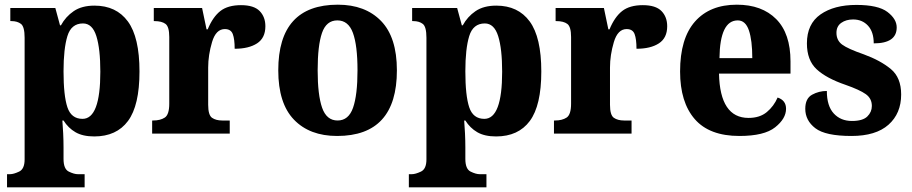

<svg xmlns="http://www.w3.org/2000/svg" viewBox="-20 -570 3892 819"><path d="M10 229H341V173H312Q296 173 273.5 162Q251 151 251 108V58Q251 30 249.5 -1.5Q248 -33 246 -56H251Q271 -24 302 -6Q333 12 382 12Q477 12 526 -54Q575 -120 575 -265Q575 -411 525.5 -478.5Q476 -546 383 -546Q329 -546 294.5 -522.5Q260 -499 240 -462H236L216 -536H24V-480H29Q54 -480 69.5 -468Q85 -456 85 -409V110Q85 151 61.5 162Q38 173 23 173H10ZM332 -63Q284 -63 267.5 -112.5Q251 -162 251 -266Q251 -362 267.5 -416Q284 -470 334 -470Q374 -470 391 -416Q408 -362 408 -264Q408 -63 332 -63Z M629 0H960V-56H928Q901 -56 884.5 -67.5Q868 -79 868 -123V-282Q868 -335 884.5 -390.5Q901 -446 939 -446Q965 -446 973 -424.5Q981 -403 981 -362Q1041 -362 1076.5 -385Q1112 -408 1112 -458Q1112 -498 1087.5 -523Q1063 -548 1008 -548Q952 -548 920 -523Q888 -498 866 -445H861L842 -536H636V-480H639Q670 -480 686 -468Q702 -456 702 -412V-128Q702 -81 683 -68.5Q664 -56 633 -56H629Z M1418 10Q1673 10 1673 -270Q1673 -411 1605.5 -480.5Q1538 -550 1421 -550Q1167 -550 1167 -270Q1167 -129 1234 -59.5Q1301 10 1418 10ZM1420 -56Q1373 -56 1354 -110.5Q1335 -165 1335 -270Q1335 -376 1353.5 -429.5Q1372 -483 1419 -483Q1466 -483 1485.5 -429.5Q1505 -376 1505 -270Q1505 -165 1486 -110.5Q1467 -56 1420 -56Z M1724 229H2055V173H2026Q2010 173 1987.5 162Q1965 151 1965 108V58Q1965 30 1963.5 -1.5Q1962 -33 1960 -56H1965Q1985 -24 2016 -6Q2047 12 2096 12Q2191 12 2240 -54Q2289 -120 2289 -265Q2289 -411 2239.5 -478.5Q2190 -546 2097 -546Q2043 -546 2008.5 -522.5Q1974 -499 1954 -462H1950L1930 -536H1738V-480H1743Q1768 -480 1783.5 -468Q1799 -456 1799 -409V110Q1799 151 1775.5 162Q1752 173 1737 173H1724ZM2046 -63Q1998 -63 1981.5 -112.5Q1965 -162 1965 -266Q1965 -362 1981.5 -416Q1998 -470 2048 -470Q2088 -470 2105 -416Q2122 -362 2122 -264Q2122 -63 2046 -63Z M2343 0H2674V-56H2642Q2615 -56 2598.5 -67.5Q2582 -79 2582 -123V-282Q2582 -335 2598.5 -390.5Q2615 -446 2653 -446Q2679 -446 2687 -424.5Q2695 -403 2695 -362Q2755 -362 2790.5 -385Q2826 -408 2826 -458Q2826 -498 2801.5 -523Q2777 -548 2722 -548Q2666 -548 2634 -523Q2602 -498 2580 -445H2575L2556 -536H2350V-480H2353Q2384 -480 2400 -468Q2416 -456 2416 -412V-128Q2416 -81 2397 -68.5Q2378 -56 2347 -56H2343Z M3134 10Q3240 10 3286.5 -27Q3333 -64 3333 -106Q3333 -142 3297 -154Q3281 -117 3251 -92Q3221 -67 3173 -67Q3051 -67 3047 -256H3352V-308Q3352 -427 3291 -488.5Q3230 -550 3123 -550Q3008 -550 2944.5 -478Q2881 -406 2881 -265Q2881 -134 2943.5 -62Q3006 10 3134 10ZM3049 -322Q3051 -483 3127 -483Q3160 -483 3174.5 -440.5Q3189 -398 3189 -322Z M3612 10Q3716 10 3770 -38Q3824 -86 3824 -167Q3824 -239 3780 -275.5Q3736 -312 3665 -338Q3596 -362 3572 -380Q3548 -398 3548 -430Q3548 -458 3568.5 -472.5Q3589 -487 3619 -487Q3658 -487 3682.5 -460.5Q3707 -434 3707 -385Q3805 -385 3805 -453Q3805 -489 3765.5 -519Q3726 -549 3633 -549Q3538 -549 3480 -508.5Q3422 -468 3422 -385Q3422 -313 3463.5 -274.5Q3505 -236 3587 -208Q3647 -187 3673 -168.5Q3699 -150 3699 -118Q3699 -92 3679.5 -73Q3660 -54 3614 -54Q3566 -54 3536.5 -86Q3507 -118 3507 -182Q3473 -182 3444 -166Q3415 -150 3415 -106Q3415 -56 3458 -23Q3501 10 3612 10Z"/></svg>

Font: Noto Serif SemiCondensed Extra
Style: Regular
Weight: 800
Width: 4
Designer: Monotype Design Team
Foundry: Monotype Imaging Inc.
Version: Version 1.002